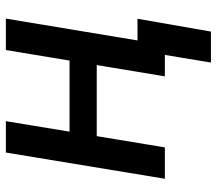

<svg xmlns="http://www.w3.org/2000/svg" viewBox="-62 -517 735 651"><g transform="rotate(-90 305.5 -191.5)"><path d="M452.1 -323.2 437 -231H142.1L157.2 -323.2ZM220.2 -539.1 131.3 0H24.9L113.8 -539.1ZM567.9 -539.1 478.5 0H372.1L461.4 -539.1ZM418.9 156.2 444.8 0H406.2L421.4 -92.8H567.4L523.9 156.2Z"/></g></svg>

Font: Inter 18pt Medium
Style: Italic
Weight: 500
Italic angle: -9.3988°
Designer: Rasmus Andersson
Foundry: rsms
Version: Version 4.001;git-66647c0bb